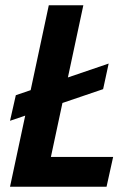

<svg xmlns="http://www.w3.org/2000/svg" viewBox="-20 -708 495 728"><path d="M18 -250 40 -347 392 -467 371 -370ZM18 0 165 -688H296L173 -113H409L384 0Z"/></svg>

Font: Saira SemiCondensed SemiBold
Style: Italic
Weight: 600
Width: 4
Italic angle: -12°
Designer: Hector Gatti with collaboration of the Omnibus-Type team
Foundry: Omnibus-Type
Version: Version 1.101